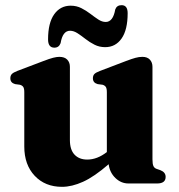

<svg xmlns="http://www.w3.org/2000/svg" viewBox="-20 -710 693 743"><path d="M74 -143V-353Q74 -367.5 70 -373.5Q66 -379.5 57 -382L38.5 -384.5Q20 -389.5 20 -407Q20 -417.5 25.8 -423.5Q31.5 -429.5 47 -435.5L148.5 -474Q172 -483 185.8 -486.5Q199.5 -490 209.5 -490Q230 -490 240.2 -479.2Q250.5 -468.5 250.5 -451.5V-168Q250.5 -130.5 268.5 -111.5Q286.5 -92.5 317.5 -92.5Q356 -92.5 393.5 -121.5V-353Q393.5 -367.5 389.5 -373.5Q385.5 -379.5 377 -382L358 -384.5Q339.5 -389.5 339.5 -407Q339.5 -417.5 345.2 -423.5Q351 -429.5 367 -435.5L468 -474Q490.5 -482.5 504.2 -486.2Q518 -490 531 -490Q550 -490 560 -479.2Q570 -468.5 570 -451.5V-93.5Q570 -75 573.8 -67.2Q577.5 -59.5 586 -56.5L600.5 -51.5Q621 -43.5 621 -25.5Q621 0 588 0H477Q448.5 0 426.5 -21.2Q404.5 -42.5 400.5 -74.5Q344.5 -26 301.2 -6.5Q258 13 220 13Q154.5 13 114.2 -29.8Q74 -72.5 74 -143ZM387 -527.5Q364.5 -527.5 345.8 -537Q327 -546.5 310.8 -559.2Q294.5 -572 279.8 -581.5Q265 -591 251 -591Q222.5 -591 214.5 -543Q208 -525.5 190.5 -525.5Q166 -525.5 166 -557.5Q166 -621.5 189.8 -654.8Q213.5 -688 253.5 -688Q276 -688 294.8 -678.5Q313.5 -669 329.8 -656.5Q346 -644 360.5 -634.5Q375 -625 389 -625Q417.5 -625 426 -673.5Q432 -690 450.5 -690Q474 -690 474 -659Q474 -594.5 450.5 -561Q427 -527.5 387 -527.5Z"/></svg>

Font: Fraunces 9pt S000
Style: Bold
Weight: 700
Version: Version 1.000; ttfautohint (v1.8.3)